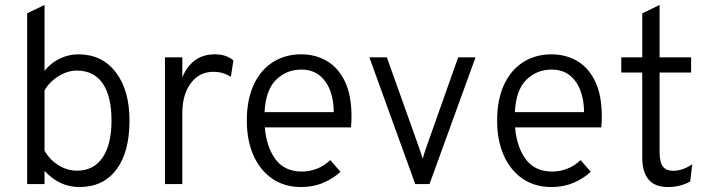

<svg xmlns="http://www.w3.org/2000/svg" viewBox="-20 -742 2860 774"><path d="M300 12Q219 12 159.5 -53.5V0H89.5V-688.5L159.5 -722V-456.5Q184 -487.5 220 -505.2Q256 -523 296 -523Q391 -523 446.5 -451Q502 -379 502 -256Q502 -128.5 449 -58.2Q396 12 300 12ZM291 -54Q357.5 -54 393.5 -106.8Q429.5 -159.5 429.5 -256Q429.5 -354.5 393.8 -406Q358 -457.5 289.5 -457.5Q252.5 -457.5 215.8 -434.8Q179 -412 159.5 -377.5V-135Q180.5 -97.5 215.8 -75.8Q251 -54 291 -54Z M645 0V-511H715V-430Q754 -523 846 -523Q892 -523 921 -498.5L910.5 -432Q880 -452.5 839.5 -452.5Q783.5 -452.5 749.2 -406.5Q715 -360.5 715 -286.5V0Z M1194.5 12Q1126.5 12 1077.2 -22Q1028 -56 1001.5 -116.2Q975 -176.5 975 -256Q975 -340.5 1002.8 -400.2Q1030.5 -460 1080 -491.5Q1129.5 -523 1194.5 -523Q1251 -523 1297 -496.5Q1343 -470 1370 -414.5Q1397 -359 1397 -272Q1397 -252.5 1395 -228.5H1047.5Q1054 -149.5 1090.5 -100Q1127 -50.5 1197 -50.5Q1228.5 -50.5 1257.5 -61.8Q1286.5 -73 1311.5 -96.5L1352.5 -49.5Q1324.5 -23 1283.8 -5.5Q1243 12 1194.5 12ZM1046.5 -290H1325.5Q1325.5 -337.5 1311 -376.5Q1296.5 -415.5 1267.5 -438.5Q1238.5 -461.5 1194.5 -461.5Q1135 -461.5 1093 -420.5Q1051 -379.5 1046.5 -290Z M1654 0 1469 -511H1539.5L1669.5 -146.5Q1673.5 -135 1677 -124.8Q1680.5 -114.5 1684 -102Q1687.5 -114.5 1690.8 -124.8Q1694 -135 1698 -146.5L1827 -511H1897L1711.5 0Z M2203.5 12Q2135.5 12 2086.2 -22Q2037 -56 2010.5 -116.2Q1984 -176.5 1984 -256Q1984 -340.5 2011.8 -400.2Q2039.5 -460 2089 -491.5Q2138.5 -523 2203.5 -523Q2260 -523 2306 -496.5Q2352 -470 2379 -414.5Q2406 -359 2406 -272Q2406 -252.5 2404 -228.5H2056.5Q2063 -149.5 2099.5 -100Q2136 -50.5 2206 -50.5Q2237.5 -50.5 2266.5 -61.8Q2295.5 -73 2320.5 -96.5L2361.5 -49.5Q2333.5 -23 2292.8 -5.5Q2252 12 2203.5 12ZM2055.5 -290H2334.5Q2334.5 -337.5 2320 -376.5Q2305.5 -415.5 2276.5 -438.5Q2247.5 -461.5 2203.5 -461.5Q2144 -461.5 2102 -420.5Q2060 -379.5 2055.5 -290Z M2672 12Q2569 12 2569 -108V-449.5H2484.5V-511H2569V-688L2639 -722V-511H2766V-449.5H2639V-129Q2639 -89 2652 -71.2Q2665 -53.5 2695 -53.5Q2731 -53.5 2770.5 -79.5L2762.5 -10.5Q2723 12 2672 12Z"/></svg>

Font: Overpass Light
Style: Regular
Weight: 300
Designer: Delve Withrington, Dave Bailey, Thomas Jockin
Foundry: Delve Fonts LLC
Version: Version 4.000; ttfautohint (v1.8.3)